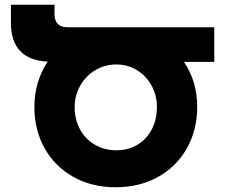

<svg xmlns="http://www.w3.org/2000/svg" viewBox="-20 -777 951 810"><path d="M884 -516H756Q812 -434 812 -326Q812 -230 769 -152.5Q726 -75 647.5 -31Q569 13 468 13Q367 13 289 -31Q211 -75 168 -152Q125 -229 125 -326Q125 -431 181 -517Q26 -525 26 -681V-757H210V-718Q210 -662 265 -662H884ZM642 -325Q642 -375 619 -416.5Q596 -458 557 -481.5Q518 -505 471 -505Q423 -505 383 -481.5Q343 -458 319 -416.5Q295 -375 295 -325Q295 -274 317 -232.5Q339 -191 379.5 -167Q420 -143 471 -143Q522 -143 561 -167Q600 -191 621 -232.5Q642 -274 642 -325Z"/></svg>

Font: Montserrat arm2
Style: Bold
Weight: 700
Designer: Julieta Ulanovsky
Foundry: Julieta Ulanovsky
Version: Version 6.000